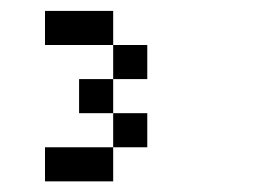

<svg xmlns="http://www.w3.org/2000/svg" viewBox="-20 -645 478 352"><path d="M187.5 -625V-562.5H62.5V-625ZM250 -562.5V-500H187.5V-562.5ZM125 -500H187.5V-437.5H125ZM250 -375H187.5V-437.5H250ZM62.5 -375H187.5V-312.5H62.5Z"/></svg>

Font: Sudo Light
Style: Regular
Weight: 300
Monospace: yes
Designer: Jens Kutilek
Foundry: Jens Kutilek
Version: Version 0.040